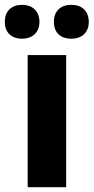

<svg xmlns="http://www.w3.org/2000/svg" viewBox="-49 -778 389 798"><path d="M-29 -687C-29 -640 2 -617 43 -617C83 -617 115 -641 115 -687C115 -734 83 -758 43 -758C2 -758 -29 -735 -29 -687ZM175 -687C175 -640 205 -617 248 -617C289 -617 320 -641 320 -687C320 -734 289 -758 248 -758C206 -758 175 -735 175 -687ZM226 0V-549H66V0Z"/></svg>

Font: Noto Sans Thai SemCond ExtBd
Style: Regular
Weight: 800
Width: 4
Designer: Monotype Design Team
Foundry: Monotype Imaging Inc.
Version: Version 2.002